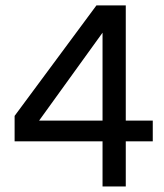

<svg xmlns="http://www.w3.org/2000/svg" viewBox="-20 -670 591 690"><path d="M432 -162V0H348.5V-162H32.5V-253.5L326.5 -650.5H432V-236.5H529V-162ZM348.5 -236.5V-552.5L120.5 -236.5Z"/></svg>

Font: Overused Grotesk
Style: Regular
Weight: 450
Version: Version 0.004